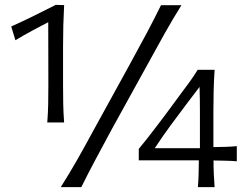

<svg xmlns="http://www.w3.org/2000/svg" viewBox="-20 -765 1009 785"><path d="M173.3 -264.2Q176.3 -303.2 177 -338.9Q177.7 -374.5 177.7 -417.5Q177.7 -481.9 177.5 -546.4Q177.2 -610.8 177.2 -674.3Q146 -658.2 112.5 -640.1Q79.1 -622.1 43 -600.6L25.9 -656.7Q72.8 -677.7 117.9 -700Q163.1 -722.2 208 -745.1L242.2 -744.1Q237.8 -664.6 237.8 -576.7V-417.5Q237.8 -374.5 238.5 -338.9Q239.3 -303.2 242.2 -264.2ZM228.5 0Q264.6 -57.1 296.1 -112.5Q327.6 -168 366.2 -239.3L508.3 -497.6Q548.8 -571.8 578.9 -627.9Q608.9 -684.1 638.2 -743.7H721.7Q684.6 -684.1 653.1 -627.9Q621.6 -571.8 581.1 -497.6L438.5 -239.3Q399.9 -168 370.4 -112.5Q340.8 -57.1 312.5 0ZM853 -108.9Q853 -77.6 854.2 -52.7Q855.5 -27.8 857.4 0H789.1Q791.5 -27.8 792 -53Q792.5 -78.1 793 -109.4H547.4V-156.2Q561.5 -172.9 580.8 -197.5Q600.1 -222.2 620.4 -248.8Q640.6 -275.4 657.2 -297.4L721.2 -384.3Q738.8 -407.2 756.3 -431.6Q773.9 -456.1 788.1 -479.5H857.4Q854.5 -435.5 853.5 -393.6Q852.5 -351.6 852.5 -310.1V-163.6Q877 -163.6 902.8 -164.6Q928.7 -165.5 948.2 -167.5V-105.5Q929.2 -107.4 903.1 -107.9Q877 -108.4 853 -108.9ZM612.8 -159.2H797.4V-300.3Q797.4 -327.6 797.1 -355Q796.9 -382.3 795.9 -409.7L749 -348.1Q713.4 -301.3 678.5 -253.7Q643.6 -206.1 612.8 -159.2Z"/></svg>

Font: Pinar DS1 Regular
Style: Regular
Weight: 400
Designer: Amin Abedi
Version: Version 3.000